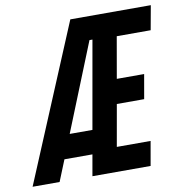

<svg xmlns="http://www.w3.org/2000/svg" viewBox="-107 -767 805 841"><g transform="rotate(-10 295.0 -346.5)"><path d="M236.8 0 253.4 -94.2H128.9L90.8 0H-29.3L260.7 -693.4H618.7L599.1 -585.4H448.2L416 -401.4H537.6L518.6 -293H397L364.3 -107.9H514.6L495.6 0ZM170.9 -199.7H272L340.8 -589.4H327.6Z"/></g></svg>

Font: Cascadia Code NF SemiBold
Style: Italic
Weight: 600
Italic angle: -10°
Monospace: yes
Designer: Aaron Bell
Foundry: Saja Typeworks
Version: Version 2404.023; ttfautohint (v1.8.4)